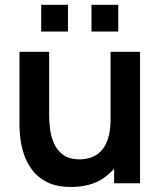

<svg xmlns="http://www.w3.org/2000/svg" viewBox="-20 -753 666 789"><path d="M356 -623.3V-733.3H466V-623.3ZM149.3 -623.3V-733.3H259.3V-623.3ZM272.3 15.3Q212.6 15.3 173.5 -4.5Q134.5 -24.3 111.5 -55.5Q88.5 -86.6 77.5 -121.6Q66.5 -156.7 63.2 -188Q60 -219.2 60 -238.5V-540H182V-279.8Q182 -254.8 185.6 -223.8Q189.2 -192.8 201.8 -164Q214.4 -135.2 239.7 -116.7Q264.9 -98.2 308.2 -98.2Q331 -98.2 353.5 -105.6Q375.9 -113.1 394.1 -131.2Q412.2 -149.3 423.3 -181.5Q434.3 -213.6 434.3 -262.5L505.8 -231.8Q505.8 -163.1 479.1 -107Q452.3 -50.8 400.4 -17.8Q348.5 15.3 272.3 15.3ZM449 0V-167.5H434.3V-540H555.5V0Z"/></svg>

Font: Manrope ExtraLight
Style: Regular
Weight: 200
Designer: Mikhail Sharanda
Foundry: Mikhail Sharanda
Version: Version 4.505